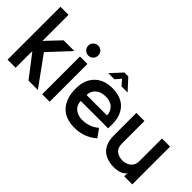

<svg xmlns="http://www.w3.org/2000/svg" viewBox="-23 -1243 1797 1797"><g transform="rotate(45 875.5 -345.0)"><path d="M50 0V-700H157V-355L293 -499H435L241 -290L451 0H327L160 -218L157 -198V0Z M557 -561Q530 -561 510.5 -580.5Q491 -600 491 -628Q491 -655 510.5 -674Q530 -693 557 -693Q585 -693 604 -674Q623 -655 623 -628Q623 -600 604 -580.5Q585 -561 557 -561ZM607 0H508V-500H607Z M1170 -211H807Q810 -159 841 -130.5Q872 -102 918.5 -96Q965 -90 1015.5 -104.5Q1066 -119 1107 -154L1165 -73Q1113 -29 1057.5 -10Q1002 9 947 9Q821 10 756.5 -61.5Q692 -133 692 -263Q692 -374 756.5 -440Q821 -506 935 -506Q1097 -505 1150 -379Q1165 -344 1169 -303Q1173 -262 1170 -211ZM944 -406Q880 -406 843.5 -372.5Q807 -339 807 -289H1077Q1077 -338 1042.5 -372Q1008 -406 944 -406ZM806 -577 908 -688H960L1062 -577H981L934 -632L887 -577Z M1701 0H1594V-43Q1580 -17 1545 -4Q1510 9 1467.5 9.5Q1425 10 1384.5 -2Q1344 -14 1317 -37Q1255 -93 1255 -201V-500H1362V-201Q1362 -144 1395.5 -118Q1429 -92 1480 -92Q1506 -92 1532.5 -103.5Q1559 -115 1576.5 -139Q1594 -163 1594 -201V-500H1701Z"/></g></svg>

Font: Kulim Park SemiBold
Style: Regular
Weight: 600
Designer: Noponies / Dale Sattler
Foundry: Noponies
Version: Version 1.000; ttfautohint (v1.8.3)